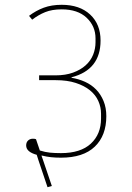

<svg xmlns="http://www.w3.org/2000/svg" viewBox="-20 -720 552 800"><path d="M140 -53 133 -75Q89 -87 89 -114Q89 -127 97 -134.5Q105 -142 117 -142Q126 -142 130 -140L146 -93Q168 -86 188 -84Q208 -82 234 -82Q316 -82 358.5 -121.5Q401 -161 401 -226V-246Q401 -274 389.5 -299.5Q378 -325 354.5 -344Q331 -363 295.5 -374.5Q260 -386 212 -386H143V-406H211Q253 -406 284.5 -417.5Q316 -429 337 -448Q358 -467 368 -492Q378 -517 378 -544V-560Q378 -611 341 -646Q304 -681 237 -681Q197 -681 168.5 -669.5Q140 -658 114 -638L101 -654Q130 -676 162.5 -688Q195 -700 237 -700Q312 -700 355.5 -659.5Q399 -619 399 -551Q399 -429 278 -398V-396Q308 -391 334.5 -379Q361 -367 380.5 -347Q400 -327 411.5 -299Q423 -271 423 -236Q423 -155 375 -109Q327 -63 234 -63Q211 -63 192.5 -65Q174 -67 154 -72L153 -71L159 -54L196 55L178 60Z"/></svg>

Font: IBM Plex Sans Devanagari Thin
Style: Regular
Weight: 100
Designer: Mike Abbink, Paul van der Laan, Pieter van Rosmalen, Erin McLaughlin
Foundry: Bold Monday
Version: Version 1.1